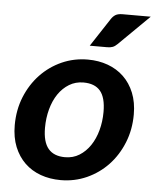

<svg xmlns="http://www.w3.org/2000/svg" viewBox="-51 -733 637 784"><g transform="rotate(5 267.5 -340.5)"><path d="M236.3 -87.4Q269 -87.4 294.9 -103.5Q320.8 -119.6 339.1 -146.7Q357.4 -173.8 367.2 -209.7Q377 -245.6 377 -285.2Q377 -344.2 354.2 -371.1Q331.5 -397.9 285.2 -397.9Q252.9 -397.9 226.8 -382.1Q200.7 -366.2 182.4 -339.4Q164.1 -312.5 154.3 -276.4Q144.5 -240.2 144.5 -200.2Q144.5 -142.1 167.5 -114.7Q190.4 -87.4 236.3 -87.4ZM226.6 7.3Q182.1 7.3 144.3 -6.3Q106.4 -20 79.1 -46.4Q51.8 -72.8 36.1 -111.3Q20.5 -149.9 20.5 -199.7Q20.5 -262.7 42.2 -316.2Q64 -369.6 101.3 -408.9Q138.7 -448.2 188.5 -470.5Q238.3 -492.7 294.9 -492.7Q339.4 -492.7 377 -479Q414.6 -465.3 442.1 -439Q469.7 -412.6 485.4 -374Q501 -335.4 501 -285.6Q501 -223.6 479.5 -170.2Q458 -116.7 420.7 -77.1Q383.3 -37.6 333.3 -15.1Q283.2 7.3 226.6 7.3ZM535.2 -689.5 410.2 -566.4Q400.4 -556.6 391.1 -553.2Q381.8 -549.8 368.7 -549.8H297.4L372.6 -664.6Q380.4 -676.8 390.6 -683.1Q400.9 -689.5 419.9 -689.5Z"/></g></svg>

Font: Carlito
Style: Bold Italic
Weight: 700
Italic angle: -7°
Designer: Lukasz Dziedzic
Foundry: tyPoland Lukasz Dziedzic
Version: Version 1.104